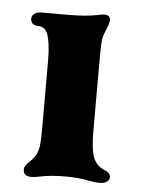

<svg xmlns="http://www.w3.org/2000/svg" viewBox="-42 -517 415 562"><g transform="rotate(5 165.0 -236.0)"><path d="M47 -10Q47 -16 51 -22Q55 -28 61 -33Q71 -43 76 -50Q85 -63 87.5 -80.5Q90 -98 90 -130V-332Q90 -385 80 -412Q76 -422 69 -427Q62 -432 50 -432Q41 -432 35.5 -437.5Q30 -443 30 -452Q30 -460 37.5 -466Q45 -472 60 -472H138Q188 -472 223 -479Q234 -482 243 -482Q260 -482 260 -467Q260 -458 249 -432Q242 -417 241 -397.5Q240 -378 240 -332V-140Q240 -83 250 -60Q260 -38 280 -30Q300 -22 300 -10Q300 -1 292.5 4.5Q285 10 270 10Q259 10 237 6Q209 0 169 0Q127 0 94 7Q82 10 70 10Q47 10 47 -10Z"/></g></svg>

Font: Raigarh
Style: Bold
Weight: 700
Designer: jaikishan Patel
Foundry: MagicType
Version: Version 1.000